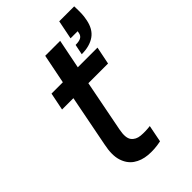

<svg xmlns="http://www.w3.org/2000/svg" viewBox="-215 -782 862 862"><g transform="rotate(-45 216.0 -351.5)"><path d="M431 -705Q432 -679 431.5 -660.5Q431 -642 427 -623Q418 -574 386 -551.5Q354 -529 303 -529L313 -578Q335 -578 346.5 -584Q358 -590 361 -604L363 -615H318L336 -705ZM154 -500 182 -640H277L249 -500H374L357 -416H232L184 -170Q175 -124 189.5 -105Q204 -86 232 -83.5Q260 -81 291 -85L275 -4Q232 5 193.5 1.5Q155 -2 127.5 -21Q100 -40 88.5 -76.5Q77 -113 89 -170L137 -416H65L82 -500Z"/></g></svg>

Font: Albert Sans Medium
Style: Italic
Weight: 500
Italic angle: -11.25°
Designer: Andreas Rasmussen
Foundry: a.Foundry
Version: Version 1.025